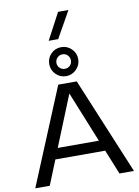

<svg xmlns="http://www.w3.org/2000/svg" viewBox="-123 -1291 995 1370"><g transform="rotate(-10 375.0 -606.0)"><path d="M733 0H628L556 -178H195L123 0H18L308 -700H442ZM524 -256 375 -624 226 -256ZM270 -855Q270 -899 300.5 -929.5Q331 -960 375 -960Q418 -960 449 -929.5Q480 -899 480 -855Q480 -812 449 -781Q418 -750 375 -750Q331 -750 300.5 -781Q270 -812 270 -855ZM427 -855Q427 -877 412 -892.5Q397 -908 375 -908Q353 -908 337.5 -892.5Q322 -877 322 -855Q322 -833 337.5 -818Q353 -803 375 -803Q397 -803 412 -818Q427 -833 427 -855ZM397 -1212H472L364 -1020H295Z"/></g></svg>

Font: Goli
Style: Regular
Weight: 400
Designer: jaikishan Patel
Foundry: MagicType
Version: Version 1.000